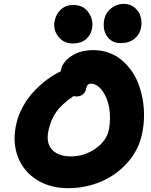

<svg xmlns="http://www.w3.org/2000/svg" viewBox="-20 -1004 788 1003"><path d="M524.9 -903.8Q532.2 -938.5 561.5 -961.2Q590.8 -983.9 626 -983.9Q660.2 -983.9 683.6 -964.1Q707 -944.3 714.8 -916Q722.7 -887.7 716.8 -858.9Q710.4 -825.2 683.1 -802Q655.8 -778.8 609.9 -778.8Q564 -778.8 539.3 -814.2Q514.6 -849.6 524.9 -903.8ZM359.9 -776.9Q313 -776.9 284.9 -812.5Q256.8 -848.1 265.1 -893.1Q273.4 -933.1 299.3 -955.6Q325.2 -978 361.8 -978Q416.5 -978 443.4 -937.7Q470.2 -897.5 460 -852.1Q454.1 -820.8 428.7 -798.8Q403.3 -776.9 359.9 -776.9ZM336.9 -21Q243.2 -21 173.8 -63.7Q104.5 -106.4 74.7 -181.4Q44.9 -256.3 63 -347.2Q73.2 -398.9 99.4 -446.5Q125.5 -494.1 159.4 -529.3Q193.4 -564.5 228 -589.8Q262.7 -615.2 296.9 -630.9L297.9 -637.2Q306.6 -680.7 353 -711.4Q399.4 -742.2 467.8 -742.2Q509.8 -742.2 547.1 -729Q584.5 -715.8 613.3 -692.1Q642.1 -668.5 665.3 -636.5Q688.5 -604.5 703.1 -565.7Q717.8 -526.9 725.3 -484.6Q732.9 -442.4 732.4 -397.5Q731.9 -352.5 723.1 -309.1Q706.1 -223.1 647.9 -156.7Q589.8 -90.3 508.5 -55.7Q427.2 -21 336.9 -21ZM232.9 -320.8Q219.7 -255.4 252.9 -221.2Q286.1 -187 350.1 -187Q420.4 -187 479.2 -227.8Q538.1 -268.6 549.8 -331.1Q559.1 -389.2 550.3 -441.4Q541.5 -493.7 514.4 -530.3Q487.3 -566.9 453.1 -566.9Q436 -566.9 430.2 -543Q426.8 -522.5 413.1 -511.2Q399.4 -500 379.9 -500Q373.5 -500 363.8 -502Q301.3 -459 272.7 -417.5Q244.1 -376 232.9 -320.8Z"/></svg>

Font: Shantell Sans Bouncy
Style: Italic
Weight: 800
Italic angle: -11.31°
Designer: Stephen Nixon, Anya Danilova, Shantell Martin
Foundry: Arrow Type
Version: Version 1.006;[9816181b4]